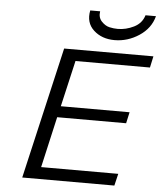

<svg xmlns="http://www.w3.org/2000/svg" viewBox="-60 -956 844 1007"><g transform="rotate(5 362.5 -452.0)"><path d="M374 -904H426Q421 -871 440.5 -850.5Q460 -830 482 -825Q504 -820 526 -820Q569 -820 610.5 -840.5Q652 -861 665 -904H720Q703 -839 643 -799.5Q583 -760 514 -760Q447 -760 404 -799.5Q361 -839 374 -904ZM95 0 255 -693H725L712 -633H320L264 -390H626L613 -331H250L189 -63H595L580 0Z"/></g></svg>

Font: Coval
Style: ExtraLight Italic
Weight: 200
Foundry: Context Ltd
Version: Version 001.000